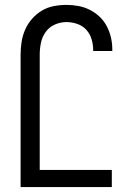

<svg xmlns="http://www.w3.org/2000/svg" viewBox="-20 -763 540 783"><path d="M64 0V-540Q64 -566 68 -592Q72 -618 82.5 -642Q93 -666 110.5 -686Q128 -706 150.5 -719.5Q173 -733 199 -738Q225 -743 251 -743Q276 -743 300 -738.5Q324 -734 346 -723Q368 -712 386 -695Q404 -678 415.5 -656Q427 -634 432.5 -610Q438 -586 438 -561V-555H360V-559Q360 -581 353.5 -603Q347 -625 332 -641.5Q317 -658 295 -665.5Q273 -673 251 -673Q227 -673 204 -663Q181 -653 166.5 -633Q152 -613 147 -588.5Q142 -564 142 -540V-70H436V0Z"/></svg>

Font: Iosevka srxl
Style: Regular
Weight: 400
Monospace: yes
Designer: Belleve Invis
Foundry: Belleve Invis
Version: Version 33.0.1; ttfautohint (v1.8.3)